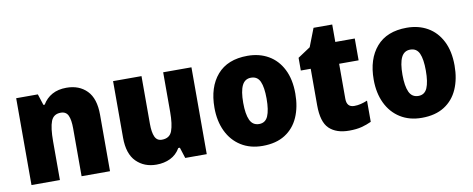

<svg xmlns="http://www.w3.org/2000/svg" viewBox="-60 -929 2963 1204"><g transform="rotate(-10 1421.5 -327.0)"><path d="M381 -563Q462 -563 511 -513Q560 -463 560 -360V0H379V-304Q379 -359 366 -387Q353 -415 319 -415Q273 -415 257 -374Q241 -333 241 -246V0H60V-553H198L221 -482H229Q252 -521 290 -542Q328 -563 381 -563Z M1176 -553V0H1039L1017 -69H1007Q983 -28 943.5 -9Q904 10 855 10Q777 10 727 -40Q677 -90 677 -193V-553H858V-249Q858 -195 871 -166.5Q884 -138 915 -138Q965 -138 980.5 -180.5Q996 -223 996 -300V-553Z M1789 -278Q1789 -193 1760.5 -128Q1732 -63 1674.5 -26.5Q1617 10 1531 10Q1452 10 1394 -26.5Q1336 -63 1305 -128Q1274 -193 1274 -278Q1274 -409 1340.5 -486Q1407 -563 1534 -563Q1609 -563 1666.5 -530Q1724 -497 1756.5 -433Q1789 -369 1789 -278ZM1457 -277Q1457 -205 1474.5 -167Q1492 -129 1533 -129Q1573 -129 1589.5 -167Q1606 -205 1606 -278Q1606 -350 1589.5 -387Q1573 -424 1532 -424Q1493 -424 1475 -387.5Q1457 -351 1457 -277Z M2140 -137Q2161 -137 2181.5 -142Q2202 -147 2224 -156V-21Q2194 -7 2161 1.5Q2128 10 2082 10Q2000 10 1955.5 -32.5Q1911 -75 1911 -182V-414H1848V-495L1928 -548L1973 -664H2092V-553H2216V-414H2092V-191Q2092 -137 2140 -137Z M2803 -278Q2803 -193 2774.5 -128Q2746 -63 2688.5 -26.5Q2631 10 2545 10Q2466 10 2408 -26.5Q2350 -63 2319 -128Q2288 -193 2288 -278Q2288 -409 2354.5 -486Q2421 -563 2548 -563Q2623 -563 2680.5 -530Q2738 -497 2770.5 -433Q2803 -369 2803 -278ZM2471 -277Q2471 -205 2488.5 -167Q2506 -129 2547 -129Q2587 -129 2603.5 -167Q2620 -205 2620 -278Q2620 -350 2603.5 -387Q2587 -424 2546 -424Q2507 -424 2489 -387.5Q2471 -351 2471 -277Z"/></g></svg>

Font: Noto Sans SemiCondensed Black
Style: Regular
Weight: 900
Width: 4
Designer: Monotype Design Team
Foundry: Monotype Imaging Inc.
Version: Version 2.013; ttfautohint (v1.8.4.7-5d5b)